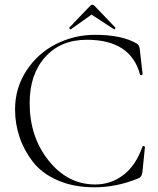

<svg xmlns="http://www.w3.org/2000/svg" viewBox="-20 -784 672 816"><path d="M282 -660Q280 -658 276 -662Q273 -665 275 -667L363 -759Q372 -769 382 -759L470 -667Q471 -666 470 -663.5Q469 -661 467.5 -660Q466 -659 464 -660L369 -722ZM381 12Q293 12 225.5 -17.5Q158 -47 120 -96Q82 -145 63 -201.5Q44 -258 44 -319Q44 -410 92.5 -484Q141 -558 218.5 -597Q296 -636 384 -636Q498 -636 561 -599Q573 -592 574 -575L586 -470Q586 -466 581 -465Q576 -464 575 -468Q535 -615 349 -615Q238 -615 172 -541.5Q106 -468 106 -346Q106 -202 187 -101Q268 0 385 0Q451 0 504 -40Q557 -80 585 -160Q586 -164 591 -163Q596 -162 596 -159L585 -50Q582 -32 570 -27Q478 12 381 12Z"/></svg>

Font: Cormorant Upright Light
Style: Regular
Weight: 300
Designer: Christian Thalmann (Catharsis Fonts)
Foundry: Catharsis Fonts
Version: Version 3.302;PS 003.302;hotconv 1.0.88;makeotf.lib2.5.64775